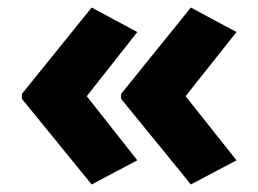

<svg xmlns="http://www.w3.org/2000/svg" viewBox="-20 -625 685 509"><path d="M38 -376 223 -605 344 -540 210 -370 344 -200 223 -136 38 -363ZM301 -376 486 -605 607 -540 472 -370 607 -200 486 -136 301 -363Z"/></svg>

Font: Noto Sans Telugu UI ExtraBold
Style: Regular
Weight: 800
Designer: Jelle Bosma - Monotype Design Team
Foundry: Monotype Imaging Inc.
Version: Version 2.005; ttfautohint (v1.8.4.7-5d5b)